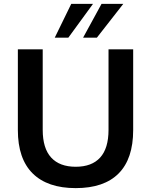

<svg xmlns="http://www.w3.org/2000/svg" viewBox="-20 -959 778 989"><path d="M370 10Q225 10 148.5 -65.5Q72 -141 72 -289V-705H200V-290Q200 -195 243.5 -147.5Q287 -100 370 -100Q453 -100 496 -147.5Q539 -195 539 -290V-705H666V-289Q666 -141 591 -65.5Q516 10 370 10ZM262 -765 347 -939H459L332 -765ZM408 -765 503 -939H615L479 -765Z"/></svg>

Font: Nunito Sans 12pt ExtraLight
Style: Regular
Weight: 200
Version: Version 3.101;gftools[0.9.27]